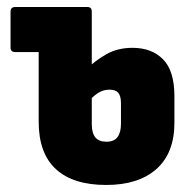

<svg xmlns="http://www.w3.org/2000/svg" viewBox="-20 -518 540 546"><path d="M23 -370Q10 -370 10 -383V-485Q10 -498 23 -498H127V-370ZM282 8Q188 8 139 -37Q90 -82 90 -172V-485Q90 -498 104 -498H229Q241 -498 241 -485V-165Q241 -140 251 -127.5Q261 -115 283 -115Q304 -115 314 -128Q324 -141 324 -166V-224Q324 -245 316.5 -254Q309 -263 291 -263Q273 -263 258 -253Q243 -243 231 -228L229 -324Q250 -345 282 -363.5Q314 -382 357 -382Q411 -382 443.5 -349.5Q476 -317 476 -244V-169Q476 -83 425 -37.5Q374 8 282 8Z"/></svg>

Font: Sofia Sans Condensed Black
Style: Regular
Weight: 900
Designer: Botio Nikoltchev, Ani Petrova
Foundry: lettersoup
Version: Version 4.101